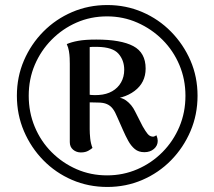

<svg xmlns="http://www.w3.org/2000/svg" viewBox="-20 -730 850 762"><path d="M406 12Q331 12 266 -16Q201 -44 152 -94Q103 -144 75 -209.5Q47 -275 47 -350Q47 -425 75 -490Q103 -555 152 -604.5Q201 -654 266 -682Q331 -710 406 -710Q480 -710 545 -682Q610 -654 659 -604Q708 -554 736 -489.5Q764 -425 764 -350Q764 -275 736 -209.5Q708 -144 659 -94Q610 -44 545 -16Q480 12 406 12ZM405 -34Q469 -34 525.5 -58.5Q582 -83 625 -126.5Q668 -170 692 -227Q716 -284 716 -350Q716 -415 692 -472Q668 -529 625 -572Q582 -615 525.5 -640Q469 -665 405 -665Q340 -665 284 -640.5Q228 -616 185 -572.5Q142 -529 118 -472.5Q94 -416 94 -350Q94 -284 118 -226.5Q142 -169 185 -126Q228 -83 284 -58.5Q340 -34 405 -34ZM301 -125Q283 -125 270 -136Q257 -147 257 -166V-477Q257 -486 256.5 -499.5Q256 -513 253.5 -527.5Q251 -542 245 -555Q263 -563 290.5 -568Q318 -573 362 -573Q460 -573 509 -547Q558 -521 558 -458Q558 -402 514 -369Q470 -336 401 -336L410 -346Q457 -348 480 -331.5Q503 -315 516 -288L546 -229Q558 -208 566 -198.5Q574 -189 584 -188Q588 -187 592 -188.5Q596 -190 601 -193Q606 -180 606 -171Q606 -152 591 -139Q576 -126 553 -126Q530 -126 515 -138.5Q500 -151 489 -171Q478 -191 468 -214L445 -266Q437 -286 427.5 -298.5Q418 -311 404 -317Q390 -323 369 -323L326 -324L319 -356Q331 -354 343.5 -353Q356 -352 372 -353Q403 -355 425.5 -368Q448 -381 460.5 -403Q473 -425 473 -453Q473 -491 450 -517Q427 -543 367 -544Q361 -544 350 -544Q339 -544 336 -543V-217Q336 -201 338 -181Q340 -161 347 -143Q343 -139 331 -132Q319 -125 301 -125Z"/></svg>

Font: Arima SemiBold
Style: Regular
Weight: 600
Designer: Joana Correia and Natanael Gama
Foundry: NDISCOVER
Version: Version 1.101;gftools[0.9.23]